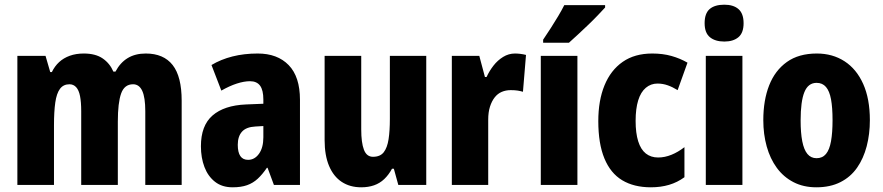

<svg xmlns="http://www.w3.org/2000/svg" viewBox="-20 -788 3760 818"><path d="M601 -560Q677 -560 715.5 -511Q754 -462 754 -359V0H599V-314Q599 -373 586 -401Q573 -429 547 -429Q510 -429 496 -389.5Q482 -350 482 -270V0H326V-314Q326 -353 321 -378.5Q316 -404 304.5 -416.5Q293 -429 276 -429Q250 -429 235.5 -409.5Q221 -390 215.5 -351Q210 -312 210 -254V0H54V-550H174L194 -481H201Q213 -506 232 -523.5Q251 -541 277.5 -550.5Q304 -560 337 -560Q387 -560 417.5 -539Q448 -518 463 -483H472Q492 -521 524 -540.5Q556 -560 601 -560Z M1078 -560Q1162 -560 1210 -510.5Q1258 -461 1258 -363V0H1147L1120 -73H1117Q1098 -45 1078 -26.5Q1058 -8 1032.5 1Q1007 10 971 10Q926 10 896 -13.5Q866 -37 851 -76.5Q836 -116 836 -165Q836 -253 885.5 -296Q935 -339 1028 -343L1102 -346V-364Q1102 -404 1088 -423Q1074 -442 1045 -442Q1020 -442 989 -432Q958 -422 923 -402L881 -511Q921 -535 970.5 -547.5Q1020 -560 1078 -560ZM1068 -249Q1029 -247 1011 -227Q993 -207 993 -171Q993 -139 1004 -123Q1015 -107 1037 -107Q1065 -107 1083.5 -133Q1102 -159 1102 -203V-251Z M1796 -550V0H1677L1658 -69H1650Q1636 -43 1617 -25Q1598 -7 1573.5 1.5Q1549 10 1519 10Q1471 10 1436 -13Q1401 -36 1382 -81Q1363 -126 1363 -191V-550H1519V-237Q1519 -180 1530.5 -150Q1542 -120 1569 -120Q1600 -120 1615 -139.5Q1630 -159 1635.5 -195Q1641 -231 1641 -282V-550Z M2174 -560Q2185 -560 2197 -558.5Q2209 -557 2221 -554L2208 -397Q2198 -400 2186 -402Q2174 -404 2156 -404Q2135 -404 2117.5 -396.5Q2100 -389 2087.5 -373Q2075 -357 2067.5 -333.5Q2060 -310 2060 -278V0H1905V-550H2022L2046 -460H2053Q2065 -486 2082.5 -508.5Q2100 -531 2123.5 -545.5Q2147 -560 2174 -560Z M2440 0H2284V-550H2440ZM2558 -756Q2546 -743 2527.5 -723.5Q2509 -704 2487 -683Q2465 -662 2443.5 -642Q2422 -622 2404 -606H2294V-619Q2311 -644 2327 -669Q2343 -694 2358 -719Q2373 -744 2384 -766H2558Z M2753 10Q2681 10 2631 -20Q2581 -50 2555 -113Q2529 -176 2529 -272Q2529 -360 2555.5 -424.5Q2582 -489 2633 -524.5Q2684 -560 2759 -560Q2804 -560 2841 -549.5Q2878 -539 2909 -521L2867 -404Q2846 -417 2825 -424.5Q2804 -432 2781 -432Q2753 -432 2731.5 -414Q2710 -396 2699 -360.5Q2688 -325 2688 -273Q2688 -221 2699 -186Q2710 -151 2731.5 -134Q2753 -117 2784 -117Q2812 -117 2840.5 -128.5Q2869 -140 2896 -161V-33Q2866 -11 2830.5 -0.5Q2795 10 2753 10Z M3143 -550V0H2987V-550ZM3066 -768Q3105 -768 3126.5 -749Q3148 -730 3148 -689Q3148 -648 3126 -629.5Q3104 -611 3066 -611Q3027 -611 3004.5 -629.5Q2982 -648 2982 -689Q2982 -731 3003.5 -749.5Q3025 -768 3066 -768Z M3686 -276Q3686 -217 3672.5 -165Q3659 -113 3631.5 -73.5Q3604 -34 3560.5 -12Q3517 10 3458 10Q3403 10 3360.5 -12Q3318 -34 3289.5 -73Q3261 -112 3246.5 -164Q3232 -216 3232 -276Q3232 -361 3257 -424.5Q3282 -488 3332.5 -524Q3383 -560 3460 -560Q3527 -560 3578 -527Q3629 -494 3657.5 -430.5Q3686 -367 3686 -276ZM3391 -275Q3391 -222 3398 -186Q3405 -150 3420 -132Q3435 -114 3459 -114Q3484 -114 3499 -132Q3514 -150 3520.5 -186.5Q3527 -223 3527 -276Q3527 -330 3520.5 -365Q3514 -400 3499 -417.5Q3484 -435 3459 -435Q3423 -435 3407 -395.5Q3391 -356 3391 -275Z"/></svg>

Font: Noto Sans Display Condensed ExtraBold
Style: Regular
Weight: 800
Width: 3
Designer: Monotype Design Team
Foundry: Monotype Imaging Inc.
Version: Version 2.003